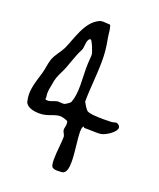

<svg xmlns="http://www.w3.org/2000/svg" viewBox="-133 -785 723 874"><g transform="rotate(20 228.5 -348.5)"><path d="M252 6C260 6 268 5 273 5C293 2 298 -23 298 -55C298 -100 287 -160 287 -196C287 -210 289 -220 294 -224C296 -225 297 -219 299 -219H315C329 -219 343 -218 357 -218C365 -218 372 -218 379 -219C398 -221 447 -250 447 -273C447 -279 444 -285 434 -290C432 -291 430 -291 428 -291C422 -291 415 -288 409 -287C403 -287 387 -286 369 -286C336 -286 295 -288 286 -297C277 -306 268 -322 262 -333C262 -398 271 -463 271 -529C271 -546 271 -563 269 -581C267 -608 260 -636 257 -663C257 -670 252 -701 248 -701C239 -701 226 -703 215 -703C208 -703 201 -702 196 -699C135 -671 117 -584 92 -531C80 -507 59 -485 50 -459C42 -436 41 -411 34 -388C24 -355 10 -315 10 -278C10 -266 12 -253 15 -241C24 -217 58 -211 84 -211C119 -211 139 -225 162 -230C167 -231 172 -232 178 -232C186 -232 195 -230 206 -226C206 -225 215 -223 216 -221C217 -217 218 -212 218 -208C218 -199 214 -189 214 -180C214 -170 222 -163 224 -154C225 -152 225 -151 225 -149V-144C225 -121 218 -73 218 -38C218 -19 220 -5 226 0C232 5 242 6 252 6ZM99 -279C96 -279 93 -279 90 -280C89 -280 88 -284 88 -286C88 -287 89 -288 89 -289C88 -297 87 -304 87 -310C87 -326 90 -336 94 -359C97 -382 104 -399 115 -421C136 -462 145 -507 167 -548C175 -563 170 -586 179 -601C181 -605 184 -607 189 -608C193 -608 206 -580 208 -573C215 -555 217 -550 217 -541V-537C217 -527 214 -511 214 -475C214 -450 216 -421 216 -393C216 -363 213 -334 204 -311C202 -305 186 -296 180 -292C178 -291 174 -290 170 -290C162 -290 154 -291 148 -291H143C127 -288 115 -279 99 -279Z"/></g></svg>

Font: Ancial
Style: Regular
Weight: 400
Designer: Daytona Mess (Anne-Dauphine Borione)
Foundry: Daytona Mess (Anne-Dauphine Borione)
Version: Version 1.000;Glyphs 3.2 (3192)